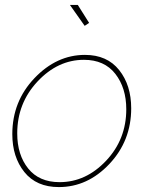

<svg xmlns="http://www.w3.org/2000/svg" viewBox="-20 -750 601 780"><path d="M264 -730H296L342 -657L324 -645ZM30 -205Q30 -338 120 -432.5Q210 -527 325 -527Q415 -527 464 -465.5Q513 -404 513 -310Q513 -178 424.5 -84Q336 10 219 10Q128 10 79 -51Q30 -112 30 -205ZM493 -306Q493 -393 448.5 -450Q404 -507 321 -507Q215 -507 132.5 -419Q50 -331 50 -208Q50 -121 94.5 -65.5Q139 -10 222 -10Q329 -10 411 -97Q493 -184 493 -306Z"/></svg>

Font: Raleway-v4020 Thin
Style: Italic
Weight: 250
Italic angle: -12°
Designer: Matt McInerney, Pablo Impallari, Rodrigo Fuenzalida
Foundry: Matt McInerney, Pablo Impallari, Rodrigo Fuenzalida
Version: Version 4.020;PS 004.020;hotconv 1.0.88;makeotf.lib2.5.64775